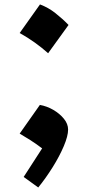

<svg xmlns="http://www.w3.org/2000/svg" viewBox="-20 -684 395 863"><path d="M159.7 -664.1Q196.8 -650.4 229 -625Q261.2 -599.6 288.1 -571.8L196.3 -444.8Q168.9 -469.2 137 -492.2Q105 -515.1 68.4 -535.6ZM159.2 -212.4Q190.4 -207 219.5 -190.2Q248.5 -173.3 267.3 -150.1Q286.1 -127 286.1 -101.6Q286.1 -72.8 266.8 -27.3Q247.6 18.1 216.8 67.4Q186 116.7 151.9 158.7L86.4 111.3L169.4 -17.1Q139.6 -39.6 115.5 -54.7Q91.3 -69.8 68.4 -83.5Z"/></svg>

Font: Pinar DS4-Bold
Style: Regular
Weight: 700
Designer: Amin Abedi
Version: Version 2.000